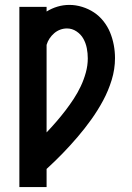

<svg xmlns="http://www.w3.org/2000/svg" viewBox="-20 -548 540 783"><path d="M59 215V-520H170V-501Q191 -514 214.5 -521Q238 -528 263 -528Q289 -528 315 -520Q341 -512 363 -497.5Q385 -483 402 -461.5Q419 -440 429 -415.5Q439 -391 444 -364.5Q449 -338 449 -311Q449 -266 435.5 -222Q422 -178 400.5 -138Q379 -98 352.5 -61Q326 -24 296.5 10.5Q267 45 235.5 77.5Q204 110 170 141V215ZM170 -8Q190 -29 209.5 -51.5Q229 -74 247 -97.5Q265 -121 281 -145.5Q297 -170 309.5 -196.5Q322 -223 330 -252Q338 -281 338 -310Q338 -331 334 -351.5Q330 -372 320 -390Q310 -408 292 -420Q274 -432 253 -432Q239 -432 225.5 -427Q212 -422 201 -412.5Q190 -403 182 -391Q174 -379 170 -365Z"/></svg>

Font: Iosevka SS08 Regular
Style: Bold
Weight: 700
Monospace: yes
Designer: Belleve Invis
Foundry: Belleve Invis
Version: Version 16.3.4; ttfautohint (v1.8.4)